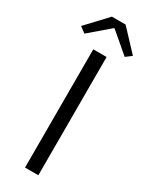

<svg xmlns="http://www.w3.org/2000/svg" viewBox="-233 -881 723 924"><g transform="rotate(30 129.0 -419.0)"><path d="M17 -701 -15 -725 91 -838H167L273 -725L241 -701L131 -795H127ZM92 0V-657H166V0Z"/></g></svg>

Font: Assistant
Style: Regular
Weight: 400
Designer: Hebrew By Ben Nathan, Latin by Paul Hunt
Version: Version 2.001;PS 002.001;hotconv 1.0.88;makeotf.lib2.5.64775